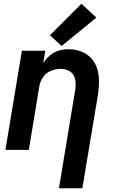

<svg xmlns="http://www.w3.org/2000/svg" viewBox="-20 -801 616 1026"><path d="M295 205H420L504 -298Q509 -333 509 -368Q509 -403 499 -435Q489 -467 466.5 -491Q444 -515 412 -526.5Q380 -538 345 -538Q320 -538 294 -530.5Q268 -523 247 -505Q226 -487 211 -464L222 -530H97L9 0H134L190 -339Q194 -365 210 -388.5Q226 -412 252 -422.5Q278 -433 304 -433Q326 -433 345 -424.5Q364 -416 373.5 -398Q383 -380 384 -358.5Q385 -337 381 -315ZM309 -555 495 -707 415 -781 247 -613Z"/></svg>

Font: Iosevka Sparkle Oblique
Style: Bold
Weight: 700
Italic angle: -9°
Designer: Belleve Invis
Foundry: Belleve Invis
Version: Version 4.5.0; ttfautohint (v1.8.3)